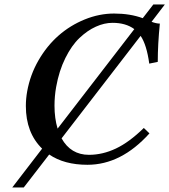

<svg xmlns="http://www.w3.org/2000/svg" viewBox="-20 -718 748 848"><path d="M252 -106.9Q292.5 -34.2 373 -34.2Q433.1 -34.2 491.9 -62Q550.8 -89.8 615.2 -152.8L640.1 -128.9Q515.1 9.8 366.2 9.8Q263.7 9.8 197.3 -35.6L85 109.9H34.2L166 -61.5Q94.2 -131.8 94.2 -250Q94.2 -282.2 100.1 -314.9Q113.3 -387.7 149.9 -451.2Q187 -515.6 238.5 -560.8Q290 -606 354.2 -632.1Q418.5 -658.2 483.9 -658.2Q554.7 -658.2 610.4 -637.7L657.2 -698.2H708L649.4 -621.6Q670.9 -613.8 686 -613.8Q676.8 -522 676.8 -444.8L639.2 -437Q627.9 -520 601.1 -559.6ZM234.4 -149.9 573.2 -589.4Q535.6 -617.2 477.1 -617.2Q440.9 -617.2 403.6 -600.3Q366.2 -583.5 331.3 -550.5Q296.4 -517.6 268.6 -461.4Q240.7 -405.3 228 -334Q220.7 -293 220.7 -251Q220.7 -195.3 234.4 -149.9Z"/></svg>

Font: Linux Libertine G
Style: Semibold Italic
Weight: 600
Italic angle: -11.5°
Designer: Philipp H. Poll
Foundry: Philipp H. Poll
Version: Version 5.1.1